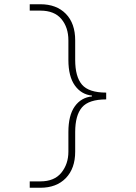

<svg xmlns="http://www.w3.org/2000/svg" viewBox="-20 -770 640 904"><path d="M170 114H120V84H170Q236 84 269 43Q302 2 302 -56V-148Q302 -227 332 -269Q362 -311 413 -316V-320Q363 -325 332.5 -367.5Q302 -410 302 -488V-580Q302 -641 269 -680.5Q236 -720 170 -720H120V-750H170Q246 -750 290 -705Q334 -660 334 -580V-488Q334 -409 366 -371.5Q398 -334 480 -334V-302Q398 -302 366 -264.5Q334 -227 334 -148V-56Q334 23 290 68.5Q246 114 170 114Z"/></svg>

Font: Geist Mono Thin
Style: Regular
Weight: 100
Monospace: yes
Designer: Basement.studio, Andrés Briganti, Mateo Zaragoza
Foundry: Basement.studio, Vercel, Andrés Briganti, Guido Ferreyra, Mateo Zaragoza
Version: Version 1.500; ttfautohint (v1.8.4.7-5d5b)